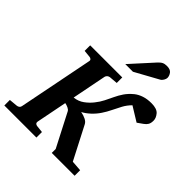

<svg xmlns="http://www.w3.org/2000/svg" viewBox="-263 -1089 1248 1248"><g transform="rotate(45 361.0 -464.5)"><path d="M738.8 -616.2Q738.8 -592.8 730.7 -579.3Q722.7 -565.9 707.3 -555.2Q691.9 -544.4 669.9 -528.8L570.8 -589.8Q545.9 -564.9 529.5 -534.9Q513.2 -504.9 498.5 -474.1Q483.9 -443.4 464.8 -415Q445.3 -385.3 418.5 -360.6Q391.6 -335.9 366.2 -323.2Q392.1 -318.4 411.6 -308.6Q431.2 -298.8 439 -283.2L556.2 -56.2L628.9 -50.8V0H418.9V-36.1L300.8 -265.1Q294.9 -275.4 281 -281.7Q267.1 -288.1 252 -291L210 -78.1Q208.5 -68.4 214.1 -62.7Q219.7 -57.1 228 -56.2L277.8 -50.8V0H-17.1V-50.8L41 -56.2Q50.3 -57.1 57.9 -62.7Q65.4 -68.4 66.9 -78.1L168.9 -592.8Q171.4 -602.5 165.8 -608.4Q160.2 -614.3 150.9 -615.2L101.1 -620.1V-670.9H396V-620.1L337.9 -615.2Q330.1 -614.3 322.3 -608.4Q314.5 -602.5 312 -592.8L265.1 -355Q304.2 -359.4 333.5 -380.9Q362.8 -402.3 383.8 -429.2Q406.2 -457 420.4 -485.4Q434.6 -513.7 447.8 -541.7Q460.9 -569.8 479.2 -596.9Q497.6 -624 528.8 -649.9Q550.3 -667 580.3 -677Q610.4 -687 648.9 -687Q699.7 -687 719.2 -663.6Q738.8 -640.1 738.8 -616.2ZM606 -876.5Q606 -866.7 598.4 -853.5Q590.8 -840.3 579.6 -834.5L418.9 -746.1H348.6L485.8 -897.5Q502.4 -916 515.6 -922.6Q528.8 -929.2 548.8 -929.2Q581.1 -929.2 593.5 -911.9Q606 -894.5 606 -876.5Z"/></g></svg>

Font: Charis
Style: Bold Italic
Weight: 700
Italic angle: -11°
Designer: Walt Agee, Miriam Martin, Annie Olsen, Victor Gaultney, Lorna Priest, Alan Ward, Bob Hallissy, Martin Hosken, Sharon Cor
Foundry: SIL Global
Version: Version 7.000